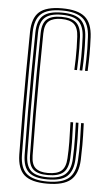

<svg xmlns="http://www.w3.org/2000/svg" viewBox="-56 -842 502 886"><g transform="rotate(5 194.5 -399.0)"><path d="M196.2 6.8Q122.8 6.8 90.6 -21.6Q58.5 -50 57.2 -115.5Q55.8 -223.5 55.2 -314.4Q54.8 -405.2 55.4 -493.8Q56 -582.2 57.2 -683.2Q58.2 -748.5 90.2 -776.9Q122.2 -805.2 195.5 -805.2Q267.5 -805.2 301.2 -777.4Q335 -749.5 338 -683.2Q339 -661.8 339.4 -642.6Q339.8 -623.5 339.8 -605.1Q339.8 -586.8 339.2 -567.6Q338.8 -548.5 337.8 -527.2H325.5Q326.8 -555 327.2 -579.8Q327.8 -604.5 327.4 -629.6Q327 -654.8 325.5 -682.8Q322.8 -744 291.9 -769.6Q261 -795.2 195.5 -795.2Q129.2 -795.2 99.9 -769.2Q70.5 -743.2 69.5 -683.2Q68.5 -592.5 67.9 -501.2Q67.2 -410 67.6 -314.5Q68 -219 69.5 -115.8Q70.5 -53 101.5 -28Q132.5 -3 196.2 -3Q264.2 -3 295.4 -29.1Q326.5 -55.2 329.5 -115.8Q331.8 -154.8 331.2 -193.1Q330.8 -231.5 328.8 -285.5H341Q343.5 -221.5 343.4 -185Q343.2 -148.5 342 -115.5Q339 -50.5 305.4 -21.9Q271.8 6.8 196.2 6.8ZM196.2 -12.8Q136.2 -12.8 109.5 -36.8Q82.8 -60.8 82 -115.8Q80.5 -222.8 80 -313.2Q79.5 -403.8 80 -492.5Q80.5 -581.2 82 -683.2Q82.8 -738 109.1 -761.8Q135.5 -785.5 195.5 -785.5Q259 -785.5 284.9 -760.4Q310.8 -735.2 313.2 -682Q314.2 -661.5 314.8 -642.9Q315.2 -624.2 315.2 -606.1Q315.2 -588 314.8 -568.8Q314.2 -549.5 313 -527.2H300.8Q302.5 -562.8 302.8 -589.4Q303 -616 302.5 -638Q302 -660 301 -681.8Q298.8 -730 275.5 -752.8Q252.2 -775.5 195.5 -775.5Q142.8 -775.5 118.9 -754.2Q95 -733 94.2 -683Q93.2 -597 92.5 -506.5Q91.8 -416 92.1 -318.9Q92.5 -221.8 94.2 -115.8Q95.2 -65.5 119.1 -44.1Q143 -22.8 196.2 -22.8Q252.5 -22.8 277.5 -44.8Q302.5 -66.8 305 -116.8Q306.2 -142.2 306.5 -167.4Q306.8 -192.5 306.1 -221.1Q305.5 -249.8 304.2 -285.5H316.5Q318.2 -241.5 318.6 -211.6Q319 -181.8 318.6 -159.6Q318.2 -137.5 317.2 -116.8Q314.8 -63.5 288.1 -38.1Q261.5 -12.8 196.2 -12.8ZM196.2 -32.8Q150 -32.8 128.8 -51.6Q107.5 -70.5 106.8 -115.8Q105.2 -212.5 104.6 -303.8Q104 -395 104.5 -488Q105 -581 106.5 -683Q107.2 -728 128.5 -746.9Q149.8 -765.8 195.5 -765.8Q243 -765.8 264.8 -746Q286.5 -726.2 288.8 -680.8Q290 -653.5 290.4 -629Q290.8 -604.5 290.2 -579.9Q289.8 -555.2 288.5 -527.2H276.2Q277.5 -554.2 278 -579.1Q278.5 -604 278.1 -628.8Q277.8 -653.5 276.2 -680.8Q274.2 -721.5 255.1 -738.8Q236 -756 195.5 -756Q158.5 -756 139 -740.1Q119.5 -724.2 118.8 -682Q117.5 -593.5 116.9 -503.4Q116.2 -413.2 116.8 -317.8Q117.2 -222.2 118.8 -116.8Q119.5 -74.8 138.9 -58.6Q158.2 -42.5 196.2 -42.5Q238.8 -42.5 258.5 -59.8Q278.2 -77 280.2 -117.8Q282.5 -156 282 -194Q281.5 -232 279.5 -285.5H291.8Q294 -232 294.4 -193.8Q294.8 -155.5 292.8 -117.8Q290.5 -72.2 268.1 -52.5Q245.8 -32.8 196.2 -32.8Z"/></g></svg>

Font: Big Shoulders Inline Text Thin Light
Style: Regular
Weight: 300
Version: Version 2.002